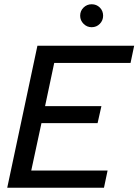

<svg xmlns="http://www.w3.org/2000/svg" viewBox="-20 -883 651 903"><path d="M14 0 156 -668H611L594 -587H235L192 -384H457L439 -304H175L127 -81H486L469 0ZM411 -755Q389 -755 373 -771Q357 -787 357 -809Q357 -832 373 -847.5Q389 -863 411 -863Q434 -863 449.5 -847.5Q465 -832 465 -809Q465 -787 449.5 -771Q434 -755 411 -755Z"/></svg>

Font: Atkinson Hyperlegible
Style: Italic
Weight: 400
Italic angle: -12°
Designer: Elliott Scott, Megan Eiswerth, Linus Boman, Theodore Petrosky
Foundry: Braille Institute
Version: Version 1.006; ttfautohint (v1.8.3)